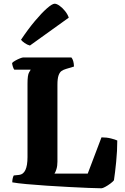

<svg xmlns="http://www.w3.org/2000/svg" viewBox="-20 -1013 675 1033"><path d="M526 0Q503 0 456 -2Q409 -4 350 -7Q291 -10 231.5 -14Q172 -18 122.5 -22.5Q73 -27 46 -32Q46 -44 48.5 -54Q51 -64 54 -69L83 -72Q128 -77 128 -168V-563Q128 -610 136.5 -623.5Q145 -637 145 -638H57Q53 -643 49.5 -653.5Q46 -664 45 -674Q50 -680 62.5 -687Q75 -694 87.5 -699Q100 -704 106 -704H364Q377 -689 378 -655L335 -642Q321 -638 311 -631Q301 -624 295 -607Q289 -590 289 -556V-143Q289 -120 283.5 -102.5Q278 -85 273 -79H452L526 -274Q554 -274 577.5 -268Q601 -262 611 -257Q611 -202 605 -142Q599 -82 593 -43Q588 -36 574 -25.5Q560 -15 546 -7.5Q532 0 526 0ZM141 -768Q126 -772 112.5 -781.5Q99 -791 93 -799Q131 -856 167.5 -899.5Q204 -943 232.5 -968Q261 -993 274 -993Q285 -993 300.5 -982Q316 -971 330 -953.5Q344 -936 350 -918Z"/></svg>

Font: Texturina ExtraBold
Style: Regular
Weight: 800
Designer: Guillermo Torres Carreño
Foundry: Omnibus-Type
Version: Version 1.002; ttfautohint (v1.8.3)